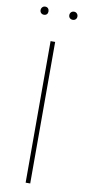

<svg xmlns="http://www.w3.org/2000/svg" viewBox="-94 -874 410 910"><g transform="rotate(10 111.0 -419.0)"><path d="M46.9 -837.9Q55.7 -837.9 60.8 -832.3Q65.9 -826.7 65.9 -817.9Q65.9 -809.1 60.8 -804Q55.7 -798.8 46.9 -798.8Q38.6 -798.8 33.2 -804.2Q27.8 -809.6 27.8 -817.9Q27.8 -826.2 33.2 -832Q38.6 -837.9 46.9 -837.9ZM186 -837.9Q194.3 -837.9 199.7 -832Q205.1 -826.2 205.1 -817.9Q205.1 -809.6 199.7 -804.2Q194.3 -798.8 186 -798.8Q176.8 -798.8 171.4 -804.2Q166 -809.6 166 -817.9Q166 -826.7 171.6 -832.3Q177.2 -837.9 186 -837.9ZM122.1 -681.2V0H100.1V-681.2Z"/></g></svg>

Font: Fira Sans Compressed Thin
Style: Regular
Weight: 100
Width: 1
Designer: Carrois Corporate & Edenspiekermann AG
Foundry: Carrois Corporate GbR & Edenspiekermann AG
Version: Version 4.203;PS 004.203;hotconv 1.0.88;makeotf.lib2.5.64775